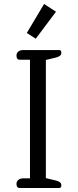

<svg xmlns="http://www.w3.org/2000/svg" viewBox="-20 -947 391 967"><path d="M115 -781 202 -927 262 -888 160 -752ZM63 -21Q63 -34 73 -41.5Q83 -49 100 -49H131V-646H80Q63 -646 63 -667Q63 -680 72.5 -687.5Q82 -695 99 -695H277Q289 -695 289 -682Q289 -672 282.5 -666.5Q276 -661 261 -657L211 -645V-50L261 -38Q276 -34 282.5 -28.5Q289 -23 289 -13Q289 0 277 0H80Q63 0 63 -21Z"/></svg>

Font: Maitree
Style: Regular
Weight: 400
Designer: CadsonDemak Team
Foundry: CadsonDemak
Version: Version 1.000